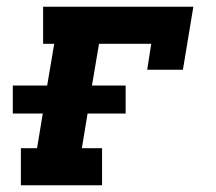

<svg xmlns="http://www.w3.org/2000/svg" viewBox="-20 -550 640 570"><path d="M42 0V-110H90L107 -213H18V-296H120L141 -420H108V-530H554L523 -343H417L429 -420H274L253 -296H353V-213H240L223 -110H283V0Z"/></svg>

Font: Iosevka Slab XBdExObl
Style: Regular
Weight: 800
Width: 7
Italic angle: -9°
Monospace: yes
Designer: Belleve Invis
Foundry: Belleve Invis
Version: Version 11.1.0; ttfautohint (v1.8.3)